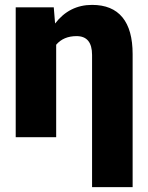

<svg xmlns="http://www.w3.org/2000/svg" viewBox="-20 -558 602 781"><path d="M198.7 -528.3 204.1 -462.4Q262.2 -538.1 354.5 -538.1Q436.5 -538.1 478 -487.5Q519.5 -437 519.5 -337.9V203.1H354.5V-334.5Q354.5 -411.1 291.5 -411.1Q238.3 -411.1 208.5 -376V0H43.9V-528.3Z"/></svg>

Font: Roboto Black
Style: Regular
Weight: 900
Designer: Google
Version: Version 2.134; 2016